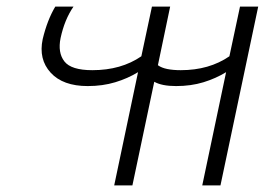

<svg xmlns="http://www.w3.org/2000/svg" viewBox="-20 -560 801 580"><path d="M325 0 397 -342Q366 -323 328 -311.5Q290 -300 245 -300Q170 -300 133 -340.5Q96 -381 109 -442Q123 -500 147 -540H202Q175 -501 163 -445Q154 -401 174.5 -374.5Q195 -348 259 -348Q346 -348 407 -390L439 -540H494L457 -363Q468 -355 485.5 -351.5Q503 -348 526 -348Q612 -348 673 -390L705 -540H760L646 0H591L663 -342Q632 -323 594.5 -311.5Q557 -300 512 -300Q469 -300 446 -313L380 0Z"/></svg>

Font: Kanit ExtraLight
Style: Italic
Weight: 275
Italic angle: -12°
Designer: Katatrad Team
Foundry: CadsonDemak
Version: Version 2.000; ttfautohint (v1.8.3)